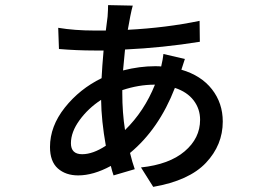

<svg xmlns="http://www.w3.org/2000/svg" viewBox="-20 -688 1040 752"><path d="M459 -335V-323.2Q459 -246.1 469.7 -178.7Q544.9 -252 586.9 -356.4H585Q523.4 -356.4 459 -335ZM301.8 -84Q343.8 -84 394.5 -117.2Q377 -215.8 376 -296.9Q325.2 -263.7 291.5 -217.3Q257.8 -170.9 257.8 -127Q257.8 -84 301.8 -84ZM704.1 -457 690.4 -415Q767.6 -392.6 810.1 -338.4Q852.5 -284.2 852.5 -211.9Q852.5 -120.1 786.6 -50.3Q720.7 19.5 580.1 43.9L532.2 -32.2Q642.6 -43.9 703.1 -95.2Q763.7 -146.5 763.7 -218.8Q763.7 -261.7 738.3 -294.9Q712.9 -328.1 665 -343.8Q602.5 -182.6 489.3 -88.9Q498 -52.7 507.8 -25.4L424.8 -1Q418.9 -17.6 414.1 -38.1Q345.7 -1 286.1 -1Q237.3 -1 206.5 -28.3Q175.8 -55.7 175.8 -112.3Q175.8 -193.4 233.9 -266.6Q292 -339.8 377.9 -381.8Q379.9 -424.8 385.7 -490.2H349.6Q281.2 -490.2 210.9 -496.1L208 -579.1Q272.5 -568.4 349.6 -568.4H394.5L401.4 -623Q403.3 -650.4 403.3 -668L500 -666Q496.1 -653.3 490.2 -624Q489.3 -617.2 485.8 -599.6Q482.4 -582 480.5 -571.3Q630.9 -579.1 761.7 -606.4L762.7 -524.4Q617.2 -501 469.7 -494.1Q463.9 -437.5 461.9 -412.1Q526.4 -428.7 587.9 -428.7Q603.5 -428.7 611.3 -427.7Q618.2 -457 620.1 -476.6Z"/></svg>

Font: Gen Shin Gothic Monospace Medium
Style: Regular
Weight: 500
Designer: [Source Han Sans]
Ryoko NISHIZUKA  (kana & ideographs); Paul D. Hunt (Latin, Greek & Cyrillic); Wenlong ZHANG  (bopomofo
Version: Version 1.002.20150607